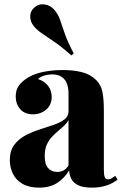

<svg xmlns="http://www.w3.org/2000/svg" viewBox="-20 -853 564 880"><path d="M159 7Q113 7 83 -10.5Q53 -28 39 -57Q25 -86 25 -119Q25 -161 44.5 -188Q64 -215 95 -231.5Q126 -248 160 -259Q194 -270 225 -280.5Q256 -291 275 -305.5Q294 -320 294 -343V-426Q294 -448 287.5 -467.5Q281 -487 264.5 -499.5Q248 -512 219 -512Q201 -512 184 -507Q167 -502 154 -491Q186 -480 201.5 -458Q217 -436 217 -409Q217 -372 191.5 -350.5Q166 -329 131 -329Q93 -329 72.5 -353Q52 -377 52 -411Q52 -441 67 -461.5Q82 -482 111 -499Q140 -516 181 -524Q222 -532 268 -532Q315 -532 354.5 -522.5Q394 -513 422 -485Q444 -462 450 -429Q456 -396 456 -345V-75Q456 -50 460.5 -40.5Q465 -31 475 -31Q484 -31 492 -36Q500 -41 508 -47L519 -30Q497 -12 467 -2.5Q437 7 402 7Q362 7 339.5 -3.5Q317 -14 307.5 -32Q298 -50 297 -72Q275 -36 242 -14.5Q209 7 159 7ZM242 -65Q258 -65 270.5 -71.5Q283 -78 294 -94V-302Q286 -288 272.5 -275.5Q259 -263 244 -250.5Q229 -238 215.5 -223Q202 -208 193.5 -187.5Q185 -167 185 -138Q185 -99 201 -82Q217 -65 242 -65ZM138 -819Q159 -837 185.5 -832.5Q212 -828 228 -809Q246 -789 255 -763Q264 -737 276.5 -700Q289 -663 318 -608L307 -599Q262 -639 229.5 -661Q197 -683 174 -698.5Q151 -714 135 -733Q118 -754 118.5 -778.5Q119 -803 138 -819Z"/></svg>

Font: Playfair Display ExtraBold
Style: Regular
Weight: 800
Designer: Claus Eggers Sørensen
Foundry: Claus Eggers Sørensen
Version: Version 1.203